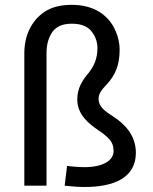

<svg xmlns="http://www.w3.org/2000/svg" viewBox="-20 -764 629 790"><path d="M246.1 0C275.9 3.4 303.2 5.4 329.1 5.4C447.8 5.4 539.1 -32.2 539.1 -135.3C539.1 -211.4 487.3 -257.8 446.3 -284.2C412.6 -305.7 385.7 -324.7 385.7 -356.4C385.7 -379.4 397.9 -394 419.4 -417C452.1 -452.1 472.2 -493.2 472.2 -558.1C472.2 -587.9 465.3 -617.2 451.2 -646C423.3 -702.6 365.7 -744.1 275.9 -744.1C230 -744.1 192.9 -734.9 164.1 -715.8C106.4 -677.7 80.1 -613.3 80.1 -545.4V0H171.4V-545.4C171.4 -581.1 179.7 -609.9 195.8 -632.8C211.9 -655.3 238.3 -666.5 275.9 -666.5C312.5 -666.5 339.4 -656.2 356 -635.7C372.6 -615.2 380.9 -591.8 380.9 -565.4C380.9 -522.9 366.7 -491.2 343.3 -462.4C319.8 -434.6 297.9 -401.4 297.9 -355C297.9 -291.5 346.2 -254.4 386.7 -226.6C402.8 -216.3 417 -204.6 429.2 -191.9C441.4 -178.7 447.3 -162.1 447.3 -142.1C447.3 -103.5 403.3 -76.2 327.6 -76.2C305.7 -76.2 278.8 -78.6 255.9 -81.1Z"/></svg>

Font: Estedad Medium
Style: Regular
Weight: 500
Designer: Amin Abedi
Version: Version 7.3